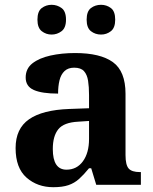

<svg xmlns="http://www.w3.org/2000/svg" viewBox="-20 -770 639 800"><path d="M202 10Q136 10 90.5 -30Q45 -70 45 -153Q45 -234 101 -273Q157 -312 269 -316L351 -319V-374Q351 -408 347 -433.5Q343 -459 330 -473.5Q317 -488 289 -488Q264 -488 249 -474Q234 -460 228 -435.5Q222 -411 222 -380Q155 -380 121 -395Q87 -410 87 -447Q87 -484 115 -506Q143 -528 190 -538.5Q237 -549 293 -549Q398 -549 450.5 -511Q503 -473 503 -379V-124Q503 -83 516 -68Q529 -53 563 -53H567V0H381L360 -69H351Q329 -42 309.5 -24.5Q290 -7 265 1.5Q240 10 202 10ZM257 -63Q300 -63 325.5 -98Q351 -133 351 -191V-266L306 -263Q246 -260 223 -231.5Q200 -203 200 -149Q200 -63 257 -63ZM401 -626Q377 -626 359 -640Q341 -654 341 -688Q341 -723 359 -736.5Q377 -750 401 -750Q424 -750 442 -736.5Q460 -723 460 -688Q460 -654 442 -640Q424 -626 401 -626ZM195 -626Q172 -626 154 -640Q136 -654 136 -688Q136 -723 154 -736.5Q172 -750 195 -750Q218 -750 236.5 -736.5Q255 -723 255 -688Q255 -654 236.5 -640Q218 -626 195 -626Z"/></svg>

Font: Noto Naskh Arabic
Style: Bold
Weight: 700
Designer: Monotype Design Team, David Williams, Mohamad Dakak and Nizar Qandah
Foundry: Monotype Imaging Inc.
Version: Version 2.016